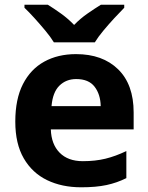

<svg xmlns="http://www.w3.org/2000/svg" viewBox="-20 -786 631 816"><path d="M303 -556Q416 -556 482 -491.5Q548 -427 548 -308V-236H196Q198 -173 233.5 -137Q269 -101 332 -101Q385 -101 428 -111.5Q471 -122 517 -144V-29Q477 -9 432.5 0.5Q388 10 325 10Q243 10 180 -20.5Q117 -51 81 -113Q45 -175 45 -269Q45 -365 77.5 -428.5Q110 -492 168 -524Q226 -556 303 -556ZM304 -450Q261 -450 232.5 -422Q204 -394 199 -335H408Q407 -385 382 -417.5Q357 -450 304 -450ZM209 -606Q195 -629 172.5 -656Q150 -683 126.5 -709Q103 -735 84 -753V-766H183Q209 -750 239 -728.5Q269 -707 295 -680Q321 -707 352 -728.5Q383 -750 409 -766H508V-753Q490 -735 466 -709Q442 -683 419.5 -656Q397 -629 383 -606Z"/></svg>

Font: Noto Sans Gurmukhi
Style: Bold
Weight: 700
Designer: Jelle Bosma - Monotype Design Team
Foundry: Monotype Imaging Inc.
Version: Version 2.004; ttfautohint (v1.8.4.7-5d5b)